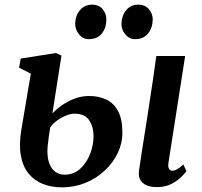

<svg xmlns="http://www.w3.org/2000/svg" viewBox="-20 -795 868 826"><path d="M655.5 10Q629 10 610.8 2.2Q592.5 -5.5 584 -20.5Q575.5 -35.5 577.5 -56.5Q579.5 -72 582.8 -93.5Q586 -115 590.2 -143Q594.5 -171 600 -204.8Q605.5 -238.5 611.5 -277.5Q617.5 -316.5 624.2 -360.5Q631 -404.5 638.2 -453Q645.5 -501.5 652.5 -554H776.5L705 -96.5Q702 -78.5 706.8 -69.5Q711.5 -60.5 721 -60.5Q730.5 -60.5 741.5 -66.5Q752.5 -72.5 769 -87.5L782 -58.5Q777 -51 760.8 -34.5Q744.5 -18 718 -4Q691.5 10 655.5 10ZM247 11Q201.5 11 164.8 -3.5Q128 -18 103.2 -48Q78.5 -78 69.8 -125.2Q61 -172.5 72 -238L112.5 -478L62 -504L69 -543L220.5 -567L244.5 -556L205.5 -307.5Q219 -322 242.8 -339.5Q266.5 -357 297.5 -369.5Q328.5 -382 364 -382Q404.5 -382 436.8 -367Q469 -352 487.8 -317.2Q506.5 -282.5 506.5 -224Q506.5 -178 486.2 -136Q466 -94 430.2 -60.8Q394.5 -27.5 347.5 -8.2Q300.5 11 247 11ZM257 -43.5Q297 -43.5 325 -69Q353 -94.5 367.8 -133Q382.5 -171.5 382.5 -209.5Q382.5 -249 363.8 -277.5Q345 -306 300 -306Q284.5 -306 264.5 -298Q244.5 -290 226 -276.8Q207.5 -263.5 196 -247Q192.5 -226.5 189.8 -206Q187 -185.5 185 -166Q181.5 -124 190.5 -96.8Q199.5 -69.5 217.2 -56.5Q235 -43.5 257 -43.5ZM361.5 -626.5Q337 -626.5 320 -647Q303 -667.5 303.5 -694Q304.5 -728 324.2 -751.5Q344 -775 376.5 -775Q406 -775 422 -755.2Q438 -735.5 437.5 -710.5Q437.5 -675.5 418.2 -651Q399 -626.5 361.5 -626.5ZM560.5 -626.5Q536 -626.5 519 -647Q502 -667.5 502.5 -694Q503.5 -728 523 -751.5Q542.5 -775 575.5 -775Q604 -775 620.8 -755.2Q637.5 -735.5 637 -710.5Q636.5 -675.5 617 -651Q597.5 -626.5 560.5 -626.5Z"/></svg>

Font: Merriweather 20pt SemiBold
Style: Italic
Weight: 600
Italic angle: -7.8°
Version: Version 2.101